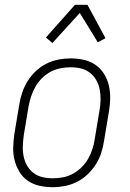

<svg xmlns="http://www.w3.org/2000/svg" viewBox="-20 -771 540 799"><path d="M199 8Q171 8 144 2Q117 -4 95.5 -19Q74 -34 60.5 -56.5Q47 -79 40.5 -105Q34 -131 35 -159Q36 -187 40 -215L60 -335Q64 -361 72.5 -386Q81 -411 95 -433.5Q109 -456 129 -475Q149 -494 173 -506Q197 -518 223 -523Q249 -528 274 -528Q302 -528 329 -522Q356 -516 377.5 -501Q399 -486 413 -463.5Q427 -441 433 -415Q439 -389 438.5 -361Q438 -333 433 -305L413 -185Q409 -159 401 -134Q393 -109 378.5 -86.5Q364 -64 344 -45Q324 -26 300 -14Q276 -2 250 3Q224 8 199 8ZM200 -29Q220 -29 241.5 -33Q263 -37 282.5 -47.5Q302 -58 318.5 -74Q335 -90 346 -109Q357 -128 364 -149Q371 -170 374 -191L394 -311Q398 -333 398.5 -355Q399 -377 395 -398Q391 -419 381 -437Q371 -455 354.5 -468Q338 -481 317.5 -486Q297 -491 274 -491Q254 -491 232.5 -487Q211 -483 191 -472.5Q171 -462 155 -446Q139 -430 128 -411Q117 -392 110 -371Q103 -350 99 -329L79 -209Q76 -187 75 -165Q74 -143 78 -122Q82 -101 92 -83Q102 -65 118.5 -52Q135 -39 156 -34Q177 -29 200 -29ZM198 -592 171 -615 292 -751H344L419 -612L387 -595L312 -717Z"/></svg>

Font: Iosevka Extralight
Style: Italic
Weight: 200
Italic angle: -9°
Monospace: yes
Designer: Belleve Invis
Foundry: Belleve Invis
Version: Version 32.5.0; ttfautohint (v1.8.4)